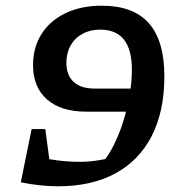

<svg xmlns="http://www.w3.org/2000/svg" viewBox="-20 -644 637 674"><path d="M337 -624Q448 -624 502.5 -562.5Q557 -501 557 -376Q557 -253 512.5 -166.5Q468 -80 384.5 -35Q301 10 184 10Q153 10 120.5 6.5Q88 3 53 -4L101 -97Q178 -76 261 -76Q295 -76 330 -82Q365 -88 400 -99L340 -73Q361 -98 380 -136Q399 -174 413 -219Q427 -264 435 -310.5Q443 -357 443 -399Q443 -540 332 -540Q297 -540 270 -525.5Q243 -511 228 -484.5Q213 -458 213 -423Q213 -380 238.5 -356.5Q264 -333 313 -333H499L484 -252H283Q194 -252 145 -295Q96 -338 96 -415Q96 -478 126 -525Q156 -572 210.5 -598Q265 -624 337 -624ZM139 -191 164 -4H53L91 -191Z"/></svg>

Font: Piazzolla Thin
Style: Bold Italic
Weight: 700
Italic angle: -11.3°
Version: Version 2.005